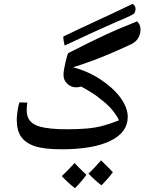

<svg xmlns="http://www.w3.org/2000/svg" viewBox="-20 -783 775 1007"><path d="M303 0Q211 0 162 -16.5Q113 -33 90 -67Q68 -99 68 -154Q68 -167 70 -185.5Q72 -204 75.5 -221Q79 -238 82 -246L123 -245Q122 -235 121 -225.5Q120 -216 120 -206Q120 -171 136.5 -150Q153 -129 192 -118Q215 -112 249.5 -108.5Q284 -105 330 -105Q390 -105 436 -109Q482 -113 522 -124Q562 -135 604 -152Q592 -178 568.5 -206.5Q545 -235 510 -261Q492 -277 465.5 -294Q439 -311 406 -329Q394 -325 379 -325Q352 -325 332.5 -344Q313 -363 313 -390Q313 -401 316 -419.5Q319 -438 323.5 -457Q328 -476 332 -490Q336 -504 339 -505Q402 -537 448.5 -560Q495 -583 534 -601Q573 -619 612.5 -635.5Q652 -652 699 -671Q708 -663 712.5 -652Q717 -641 717 -627Q717 -603 704 -582Q691 -561 666 -550Q612 -525 563 -504Q514 -483 465.5 -465Q417 -447 363 -430Q438 -411 504.5 -368Q571 -325 611 -272Q650 -218 650 -170Q650 -89 559.5 -44.5Q469 0 303 0ZM319 -544Q315 -561 313.5 -571.5Q312 -582 312 -587Q312 -591 313 -592Q343 -606 379 -623.5Q415 -641 459 -661Q513 -686 568 -711.5Q623 -737 676 -763Q691 -752 691 -736Q690 -723 686 -716Q682 -709 669 -703Q659 -698 635.5 -687.5Q612 -677 574 -661Q524 -639 459.5 -609.5Q395 -580 319 -544ZM512 189Q469 155 444 127Q473 101 510 58Q514 61 529 76.5Q544 92 572 120Q562 134 547 151.5Q532 169 512 189ZM373 204Q349 185 332 169Q315 153 304 141Q320 126 337 108.5Q354 91 371 72Q377 79 392.5 94.5Q408 110 433 134Q421 151 406 168.5Q391 186 373 204Z"/></svg>

Font: Noto Naskh Arabic SemiBold
Style: Regular
Weight: 600
Designer: Monotype Design Team, David Williams, Mohamad Dakak and Nizar Qandah
Foundry: Monotype Imaging Inc.
Version: Version 2.016